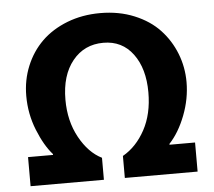

<svg xmlns="http://www.w3.org/2000/svg" viewBox="-53 -812 969 870"><g transform="rotate(-5 431.5 -377.0)"><path d="M51.3 0V-132.3H165V-136.2Q127 -178.7 97.2 -252.9Q67.4 -327.1 67.4 -408.7Q67.4 -481 93.5 -544.4Q119.6 -607.9 166.7 -654.1Q213.9 -700.2 282.7 -727.1Q351.6 -753.9 433.6 -753.9Q518.6 -753.9 588.4 -725.1Q658.2 -696.3 703.1 -648.2Q748 -600.1 772.2 -538.3Q796.4 -476.6 796.4 -408.7Q796.4 -332.5 767.6 -257.8Q738.8 -183.1 694.8 -136.2V-132.3H811V0H480V-100.1Q542.5 -135.7 581.3 -207.3Q620.1 -278.8 620.1 -377.4Q620.1 -485.4 570.8 -552Q521.5 -618.7 436 -618.7Q349.1 -618.7 295.9 -553Q242.7 -487.3 242.7 -376.5Q242.7 -279.3 283.7 -204.6Q324.7 -129.9 384.8 -100.1V0Z"/></g></svg>

Font: Now Alt
Style: Bold
Weight: 700
Designer: Alfredo Marco Pradil
Foundry: Alfredo Marco Pradil
Version: Version 1.002;PS 001.002;hotconv 1.0.88;makeotf.lib2.5.64775